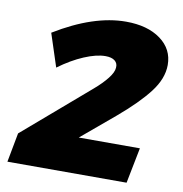

<svg xmlns="http://www.w3.org/2000/svg" viewBox="-80 -785 818 860"><g transform="rotate(10 329.0 -355.0)"><path d="M456 -288 306 -162H584L552 0H10L35 -133L335 -391Q370 -421 392.5 -449.5Q415 -478 416 -499Q418 -519 403.5 -530.5Q389 -542 361 -542Q320 -542 264.5 -518.5Q209 -495 152 -453L103 -603Q278 -710 425 -710Q523 -710 582.5 -666.5Q642 -623 642 -551Q642 -489 594 -426.5Q546 -364 456 -288Z"/></g></svg>

Font: TypoPRO Montserrat Alternates
Style: Italic
Weight: 800
Italic angle: -11.3°
Designer: Julieta Ulanovsky
Foundry: Julieta Ulanovsky
Version: Version 6.001